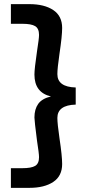

<svg xmlns="http://www.w3.org/2000/svg" viewBox="-20 -760 430 920"><path d="M121.1 -740.2Q192.4 -740.2 235.1 -711.9Q277.8 -683.6 277.8 -626Q277.8 -587.4 265.1 -502.9Q254.9 -432.6 254.9 -404.8Q254.9 -343.3 342.8 -340.8V-258.8Q254.9 -256.3 254.9 -194.8Q254.9 -167.5 265.1 -97.2Q277.8 -12.7 277.8 25.9Q277.8 83.5 235.1 111.8Q192.4 140.1 121.1 140.1H32.2V45.9H86.9Q129.9 45.9 148.4 34.9Q167 23.9 167 -6.8Q167 -24.4 157.2 -86.9Q145 -182.1 145 -196.8Q145 -236.8 163.1 -262.2Q181.2 -287.6 224.1 -297.9Q145 -316.4 145 -402.8Q145 -430.2 157.2 -513.2Q167 -575.2 167 -592.8Q167 -623.5 148.4 -634.8Q129.9 -646 86.9 -646H32.2V-740.2Z"/></svg>

Font: Nacelle Bold
Style: Regular
Weight: 700
Designer: Sora Sagano
Foundry: Sora Sagano
Version: Version 1.000;FEAKit 1.0